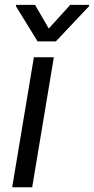

<svg xmlns="http://www.w3.org/2000/svg" viewBox="-20 -786 394 806"><path d="M127.1 -765.6H47.6L46.9 -759.9L137.8 -612.2H214.5L353.7 -759.9L354.4 -765.6H274.9L184.7 -666.2ZM31.2 0H115.1L206 -545.5H122.2Z"/></svg>

Font: TID UI
Style: Italic
Weight: 400
Italic angle: -9.39999°
Designer: The TID Project Authors
Foundry: Bakken & Bæck
Version: Version 1.001;hotconv 1.0.109;makeotfexe 2.5.65596